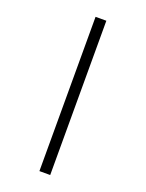

<svg xmlns="http://www.w3.org/2000/svg" viewBox="-188 -954 926 1221"><g transform="rotate(20 275.5 -344.0)"><path d="M239 178H312V-866H239Z"/></g></svg>

Font: Noto Sans Malayalam UI
Style: Regular
Weight: 400
Designer: Jelle Bosma - Monotype Design Team
Foundry: Monotype Imaging Inc.
Version: Version 2.104